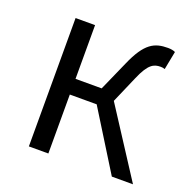

<svg xmlns="http://www.w3.org/2000/svg" viewBox="-104 -657 756 759"><g transform="rotate(20 274.0 -277.0)"><path d="M94 0H176V-248H289L443 0H532L348 -284L397 -397C426 -465 448 -474 476 -474C484 -474 488 -473 494 -471L509 -548C502 -552 490 -554 478 -554C422 -554 384 -537 341 -438L286 -314H176V-540H94Z"/></g></svg>

Font: ChiuKong Gothic MN Normal
Style: Regular
Weight: 350
Designer: Ryoko NISHIZUKA 西塚涼子 (kana, bopomofo & ideographs); Paul D. Hunt (Latin, Greek & Cyrillic); Sandoll Communications 산돌커뮤니
Foundry: Adobe
Version: Version 1.300